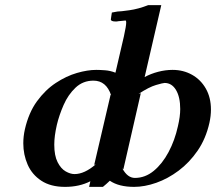

<svg xmlns="http://www.w3.org/2000/svg" viewBox="-20 -718 844 750"><path d="M417 -669 439 -673Q450 -673 485.5 -678Q521 -683 559 -698H610L545 -417Q569 -430 597.5 -437.5Q626 -445 654 -445Q696 -445 730 -426Q764 -407 784 -372Q804 -337 804 -290Q804 -265 798 -238Q784 -176 752 -129.5Q720 -83 678 -51.5Q636 -20 590.5 -4Q545 12 504 12Q444 12 409 -12Q403 -6 395.5 0.5Q388 7 382 12H328L333 -10Q290 12 234 12Q178 12 141.5 -12Q105 -36 88 -75Q71 -114 71 -158Q71 -185 77 -212Q92 -278 124.5 -322.5Q157 -367 198 -394Q239 -421 280.5 -433Q322 -445 356 -445Q370 -445 390.5 -443.5Q411 -442 431 -434L464 -576Q473 -617 473 -630Q473 -636 471 -638Q464 -637 456.5 -636.5Q449 -636 441 -635Q438 -634 433 -634Q413 -634 413 -642Q413 -644 415 -656.5Q417 -669 417 -669ZM412 -348 414 -346Q395 -403 345 -403Q304 -403 275 -375.5Q246 -348 228.5 -308Q211 -268 202 -230Q197 -208 194.5 -189Q192 -170 192 -153Q192 -110 205 -84.5Q218 -59 236.5 -48.5Q255 -38 271 -38Q310 -38 354 -76L348 -74ZM462 -57 458 -60Q478 -23 507 -23Q547 -23 580.5 -50.5Q614 -78 638.5 -124Q663 -170 675 -225Q684 -263 684 -292Q684 -339 667.5 -366.5Q651 -394 623 -394Q617 -394 589.5 -386Q562 -378 521 -351L530 -354Z"/></svg>

Font: Libertinus Serif Semibold Italic
Style: Regular
Weight: 600
Italic angle: -11.5°
Designer: Philipp H. Poll, Khaled Hosny
Foundry: Caleb Maclennan
Version: Version 7.051;RELEASE